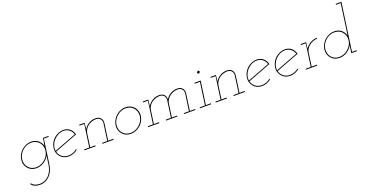

<svg xmlns="http://www.w3.org/2000/svg" viewBox="-38 -1642 5322 2785"><g transform="rotate(-20 2622.5 -250.0)"><path d="M501 -375Q496 -346 491 -317.5Q486 -289 481 -260Q474 -287 459 -309.5Q444 -332 423 -349Q401 -365 374.5 -374Q348 -383 317 -383Q276 -383 239 -367.5Q202 -352 172 -326Q142 -300 122 -264Q102 -228 96 -188Q90 -147 100.5 -112Q111 -77 134 -51Q156 -24 189 -9Q222 6 263 6Q326 6 379.5 -28.5Q433 -63 462 -117Q460 -101 457 -85.5Q454 -70 452 -54L442 22Q435 71 415.5 110.5Q396 150 369 178Q341 206 305 221Q269 236 235 236Q199 236 164.5 224.5Q130 213 110 183L96 190Q117 222 152.5 236Q188 250 239 250Q277 249 312.5 233Q348 217 378 188Q407 159 427.5 116.5Q448 74 456 18L509 -361H583L585 -375ZM110 -188Q115 -225 133.5 -258Q152 -291 180 -316Q208 -341 242.5 -355Q277 -369 315 -369Q352 -369 383.5 -355Q415 -341 436 -316Q457 -291 466.5 -258Q476 -225 471 -188Q466 -150 447 -117.5Q428 -85 400 -61Q372 -36 337 -22Q302 -8 265 -8Q227 -8 196.5 -22Q166 -36 145 -61Q124 -85 114.5 -117.5Q105 -150 110 -188Z M814 -369Q864 -369 900.5 -340.5Q937 -312 951 -266Q865 -233 780 -200.5Q695 -168 608 -135Q602 -178 616.5 -220Q631 -262 660 -295Q689 -328 729 -348.5Q769 -369 814 -369ZM968 -259Q962 -285 949.5 -307Q937 -329 919 -345Q899 -363 872.5 -373Q846 -383 816 -383Q775 -383 738 -367.5Q701 -352 671 -326Q641 -300 621 -264Q601 -228 595 -188Q589 -147 599.5 -112Q610 -77 633 -50Q655 -24 688 -9Q721 6 762 6Q801 6 836.5 -8Q872 -22 902 -46Q900 -49 898 -51.5Q896 -54 894 -57Q867 -34 833 -21Q799 -8 763 -8Q705 -8 664.5 -39.5Q624 -71 611 -122Q701 -157 789.5 -190.5Q878 -224 968 -259Z M1282 -14 1281 0H1455L1456 -14H1375L1411 -270Q1417 -320 1390.5 -351Q1364 -382 1311 -382Q1254 -382 1206 -353Q1158 -324 1131 -277Q1133 -290 1134 -299.5Q1135 -309 1137 -322L1142 -375H1059L1057 -361H1132L1083 -14H1004L1003 0H1177L1178 -14H1097L1126 -220Q1131 -252 1148.5 -279.5Q1166 -307 1192 -327Q1218 -346 1250 -357Q1282 -368 1316 -368Q1360 -366 1381 -339.5Q1402 -313 1398 -277L1361 -14Z M1553 -188Q1547 -147 1557.5 -112Q1568 -77 1591 -51Q1613 -24 1646 -9Q1679 6 1720 6Q1760 6 1798 -9Q1836 -24 1867 -51Q1897 -77 1917 -112Q1937 -147 1943 -188Q1949 -228 1938.5 -264Q1928 -300 1905 -327Q1882 -353 1848 -368.5Q1814 -384 1774 -384Q1733 -384 1696 -368.5Q1659 -353 1629 -327Q1599 -300 1579 -264Q1559 -228 1553 -188ZM1567 -188Q1572 -225 1590.5 -258Q1609 -291 1637 -316Q1665 -341 1699.5 -355Q1734 -369 1772 -369Q1809 -369 1840.5 -355Q1872 -341 1893 -316Q1914 -291 1923.5 -258Q1933 -225 1928 -188Q1923 -150 1904 -117.5Q1885 -85 1857 -61Q1829 -36 1793.5 -22Q1758 -8 1721 -8Q1683 -8 1652.5 -22Q1622 -36 1601 -61Q1580 -85 1571 -117.5Q1562 -150 1567 -188Z M2543 -14 2542 0H2716L2717 -14H2636L2672 -270Q2678 -320 2651.5 -351Q2625 -382 2572 -382Q2517 -382 2469.5 -354.5Q2422 -327 2395 -282Q2396 -327 2369.5 -354.5Q2343 -382 2294 -382Q2237 -382 2189 -353Q2141 -324 2114 -277Q2116 -290 2117 -299.5Q2118 -309 2120 -322L2125 -375H2042L2040 -361H2115L2066 -14H1987L1986 0H2160L2161 -14H2080L2109 -220Q2114 -252 2131.5 -279.5Q2149 -307 2175 -327Q2201 -346 2233 -357Q2265 -368 2299 -368Q2343 -366 2364 -339.5Q2385 -313 2381 -277L2344 -14H2265L2264 0H2438L2439 -14H2358L2388 -226Q2394 -257 2412 -283Q2430 -309 2456 -328Q2481 -347 2512.5 -357.5Q2544 -368 2577 -368Q2621 -366 2642 -339.5Q2663 -313 2659 -277L2622 -14Z M2787 -14 2786 0H2960L2961 -14H2883L2934 -375H2838L2836 -361H2918L2869 -14ZM2925 -500Q2923 -492 2928.5 -486Q2934 -480 2942 -480Q2950 -480 2956.5 -486Q2963 -492 2965 -500Q2966 -508 2961 -514Q2956 -520 2948 -520Q2940 -520 2933 -514Q2926 -508 2925 -500Z M3309 -14 3308 0H3482L3483 -14H3402L3438 -270Q3444 -320 3417.5 -351Q3391 -382 3338 -382Q3281 -382 3233 -353Q3185 -324 3158 -277Q3160 -290 3161 -299.5Q3162 -309 3164 -322L3169 -375H3086L3084 -361H3159L3110 -14H3031L3030 0H3204L3205 -14H3124L3153 -220Q3158 -252 3175.5 -279.5Q3193 -307 3219 -327Q3245 -346 3277 -357Q3309 -368 3343 -368Q3387 -366 3408 -339.5Q3429 -313 3425 -277L3388 -14Z M3798 -369Q3848 -369 3884.5 -340.5Q3921 -312 3935 -266Q3849 -233 3764 -200.5Q3679 -168 3592 -135Q3586 -178 3600.5 -220Q3615 -262 3644 -295Q3673 -328 3713 -348.5Q3753 -369 3798 -369ZM3952 -259Q3946 -285 3933.5 -307Q3921 -329 3903 -345Q3883 -363 3856.5 -373Q3830 -383 3800 -383Q3759 -383 3722 -367.5Q3685 -352 3655 -326Q3625 -300 3605 -264Q3585 -228 3579 -188Q3573 -147 3583.5 -112Q3594 -77 3617 -50Q3639 -24 3672 -9Q3705 6 3746 6Q3785 6 3820.5 -8Q3856 -22 3886 -46Q3884 -49 3882 -51.5Q3880 -54 3878 -57Q3851 -34 3817 -21Q3783 -8 3747 -8Q3689 -8 3648.5 -39.5Q3608 -71 3595 -122Q3685 -157 3773.5 -190.5Q3862 -224 3952 -259Z M4233 -369Q4283 -369 4319.5 -340.5Q4356 -312 4370 -266Q4284 -233 4199 -200.5Q4114 -168 4027 -135Q4021 -178 4035.5 -220Q4050 -262 4079 -295Q4108 -328 4148 -348.5Q4188 -369 4233 -369ZM4387 -259Q4381 -285 4368.5 -307Q4356 -329 4338 -345Q4318 -363 4291.5 -373Q4265 -383 4235 -383Q4194 -383 4157 -367.5Q4120 -352 4090 -326Q4060 -300 4040 -264Q4020 -228 4014 -188Q4008 -147 4018.5 -112Q4029 -77 4052 -50Q4074 -24 4107 -9Q4140 6 4181 6Q4220 6 4255.5 -8Q4291 -22 4321 -46Q4319 -49 4317 -51.5Q4315 -54 4313 -57Q4286 -34 4252 -21Q4218 -8 4182 -8Q4124 -8 4083.5 -39.5Q4043 -71 4030 -122Q4120 -157 4208.5 -190.5Q4297 -224 4387 -259Z M4423 -14 4422 0H4596L4597 -14H4516L4545 -220Q4549 -251 4566.5 -278Q4584 -305 4609 -324Q4634 -344 4665 -355.5Q4696 -367 4729 -368L4731 -382Q4703 -381 4676.5 -373.5Q4650 -366 4627 -353Q4603 -340 4583.5 -320.5Q4564 -301 4550 -277Q4552 -290 4553 -299.5Q4554 -309 4556 -322L4561 -375H4478L4476 -361H4551L4502 -14Z M5131 -54 5123 0H5210L5212 -14H5139L5243 -750H5156L5154 -736H5227L5177 -379Q5172 -349 5168.5 -319.5Q5165 -290 5160 -260Q5146 -314 5102.5 -348.5Q5059 -383 4996 -383Q4955 -383 4918 -367.5Q4881 -352 4851 -326Q4821 -300 4801 -264Q4781 -228 4775 -188Q4769 -147 4779.5 -112Q4790 -77 4813 -51Q4835 -24 4868 -9Q4901 6 4942 6Q5005 6 5058.5 -28.5Q5112 -63 5141 -117Q5139 -101 5136 -85.5Q5133 -70 5131 -54ZM4789 -188Q4794 -225 4812.5 -258Q4831 -291 4859 -316Q4887 -341 4921.5 -355Q4956 -369 4994 -369Q5031 -369 5062.5 -355Q5094 -341 5115 -316Q5136 -291 5145.5 -258Q5155 -225 5150 -188Q5145 -150 5126 -117.5Q5107 -85 5079 -61Q5051 -36 5015.5 -22Q4980 -8 4943 -8Q4905 -8 4874.5 -22Q4844 -36 4823 -61Q4802 -85 4793 -117.5Q4784 -150 4789 -188Z"/></g></svg>

Font: Josefin Slab Thin Thin
Style: Italic
Weight: 250
Italic angle: -12°
Version: Version 2.000